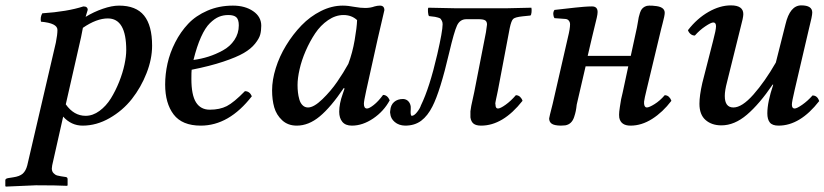

<svg xmlns="http://www.w3.org/2000/svg" viewBox="-38 -460 3083 718"><path d="M272 -356Q271.5 -352.5 269 -340.8Q266.6 -329.1 265.1 -320.8L208 -69.8Q238.3 -26.9 282.2 -26.9Q309.1 -26.9 334 -45.2Q358.9 -63.5 376.5 -91.8Q394 -120.1 407.5 -153.8Q420.9 -187.5 427.5 -218.5Q434.1 -249.5 434.1 -272.9Q434.1 -391.1 365.2 -391.1Q323.2 -391.1 272 -356ZM198.2 -23.9 157.2 158.2Q155.8 165.5 155.8 169.9Q155.8 181.2 162.4 187.7Q168.9 194.3 174.8 196Q180.7 197.8 189.9 199.2L209 202.1Q214.8 203.6 214.8 210V232.9L212.9 234.9Q173.8 232.9 96.2 232.9L-16.1 237.8L-18.1 235.8V213.9Q-18.1 208 -7.8 206.1L11.2 203.1Q35.2 199.7 46.9 189.5Q58.6 179.2 64 158.2L170.9 -300.8Q176.8 -330.6 176.8 -348.1Q176.8 -373.5 115.2 -378.9Q111.8 -395.5 120.1 -410.2Q213.9 -416.5 273.9 -436Q290 -436 290 -422.9Q289.6 -420.9 286.4 -411.1Q283.2 -401.4 282.2 -397Q312.5 -415.5 346.4 -427.2Q380.4 -439 407.2 -439Q470.7 -439 500.7 -401.9Q530.8 -364.7 530.8 -289.1Q530.8 -239.3 510 -186.3Q489.3 -133.3 455.1 -89.8Q420.9 -46.4 371.8 -18.3Q322.8 9.8 271 9.8Q228.5 9.8 198.2 -23.9Z M855 -365.2Q855 -386.7 845.9 -395.3Q836.9 -403.8 815.9 -403.8Q796.9 -403.8 780.8 -397.2Q764.6 -390.6 747.1 -373.5Q729.5 -356.4 713.9 -321.8Q698.2 -287.1 685.5 -235.8Q714.8 -239.7 741.7 -248.3Q768.6 -256.8 795.4 -271.5Q822.3 -286.1 838.6 -310.5Q855 -335 855 -365.2ZM678.7 -199.2Q677.7 -191.4 677.7 -165Q677.7 -104.5 695.1 -77.1Q712.4 -49.8 746.6 -49.8Q783.7 -49.8 810.1 -63.2Q836.4 -76.7 877.9 -119.1Q895.5 -119.1 903.8 -100.1Q818.4 9.8 712.9 9.8Q643.1 9.8 611.3 -32Q579.6 -73.7 579.6 -144Q579.6 -182.6 588.4 -222.4Q597.2 -262.2 617.2 -301.5Q637.2 -340.8 665.8 -371.1Q694.3 -401.4 737.8 -420.2Q781.2 -439 833 -439Q878.4 -439 908.7 -418.2Q939 -397.5 939 -363.8Q939 -345.2 935.1 -330.6Q931.2 -315.9 915.8 -296.6Q900.4 -277.3 873.5 -261.7Q846.7 -246.1 797.1 -229.5Q747.6 -212.9 678.7 -199.2Z M1264.6 -221.2Q1280.3 -263.2 1288.3 -310.1Q1296.4 -356.9 1297.4 -384.8Q1276.9 -403.8 1246.6 -403.8Q1216.8 -403.8 1188.7 -384.5Q1160.6 -365.2 1140.6 -335.2Q1120.6 -305.2 1105.2 -269.8Q1089.8 -234.4 1082.3 -200.9Q1074.7 -167.5 1074.7 -142.1Q1074.7 -127.4 1076.2 -114.5Q1077.6 -101.6 1081.5 -87.9Q1085.4 -74.2 1093.8 -66.2Q1102.1 -58.1 1113.8 -58.1Q1135.7 -58.1 1167.5 -88.9Q1199.2 -119.6 1222.9 -154.1Q1246.6 -188.5 1264.6 -221.2ZM1382.8 -439Q1399.4 -439 1399.4 -421.9Q1396 -408.2 1374.5 -314.9L1331.5 -121.1Q1322.8 -81.5 1322.8 -71.8Q1322.8 -54.2 1334.5 -54.2Q1342.8 -54.2 1359.6 -67.4Q1376.5 -80.6 1394.5 -105Q1410.6 -105 1419.4 -85Q1397 -43.5 1357.4 -16.8Q1317.9 9.8 1277.8 9.8Q1253.9 9.8 1242.2 -4.4Q1230.5 -18.6 1230.5 -42Q1230.5 -72.3 1243.7 -108.9L1250.5 -128.9L1247.6 -130.9Q1199.2 -59.1 1157.7 -24.7Q1116.2 9.8 1071.8 9.8Q1038.6 9.8 1017.1 -10.3Q995.6 -30.3 987.5 -58.6Q979.5 -86.9 979.5 -122.1Q979.5 -161.1 993.2 -205.1Q1006.8 -249 1032 -290.3Q1057.1 -331.5 1089.4 -365Q1121.6 -398.4 1162.1 -418.7Q1202.6 -439 1243.7 -439Q1263.2 -439 1288.6 -434.1Q1310.1 -430.2 1327.6 -430.2Q1347.2 -430.2 1362.8 -436Q1373 -439 1382.8 -439Z M1735.4 -115.2 1779.3 -339.8Q1783.2 -364.3 1783.2 -368.2Q1783.2 -379.4 1776.4 -383.8Q1769.5 -388.2 1752 -388.2H1706.1Q1682.1 -388.2 1671.1 -364.7Q1660.2 -341.3 1642.1 -264.2Q1607.9 -117.7 1579.1 -62Q1561.5 -26.9 1537.1 -8.5Q1512.7 9.8 1477.1 9.8Q1453.6 9.3 1438.2 -3.7Q1422.9 -16.6 1421.4 -35.2Q1419.9 -40 1421.4 -46.9Q1422.9 -67.4 1435.8 -78.6Q1448.7 -89.8 1469.2 -89.8Q1481.4 -89.4 1489 -81.3Q1496.6 -73.2 1498 -61V-51.8Q1496.1 -26.9 1502 -26.9Q1510.7 -26.9 1521.7 -40.8Q1532.7 -54.7 1536.1 -65.9Q1568.4 -131.8 1597.2 -256.8Q1617.2 -343.8 1617.2 -369.1Q1617.2 -376.5 1614.7 -381.6Q1612.3 -386.7 1610.1 -389.4Q1607.9 -392.1 1600.1 -394.3Q1592.3 -396.5 1589.1 -397Q1585.9 -397.5 1573.7 -398.9Q1568.8 -399.4 1566.4 -399.9Q1563.5 -402.8 1562.5 -415.3Q1561.5 -427.7 1564 -431.2Q1638.2 -429.2 1660.2 -429.2H1861.3L1949.2 -431.2Q1950.7 -424.8 1949.7 -414.1Q1948.7 -403.3 1945.3 -401.9L1916 -398.9Q1888.7 -396 1881.3 -389.4Q1874 -382.8 1868.2 -355L1824.2 -123Q1822.8 -116.2 1820.6 -105.7Q1818.4 -95.2 1816.9 -88.6Q1815.4 -82 1814.9 -78.1Q1813.5 -71.8 1814.9 -68.8Q1814.9 -54.2 1824.2 -54.2Q1833 -54.2 1852.5 -68.1Q1872.1 -82 1891.1 -104Q1900.4 -104 1907 -97.7Q1913.6 -91.3 1916 -83Q1842.8 9.8 1761.2 9.8Q1742.2 9.8 1732.9 2.4Q1723.6 -4.9 1721.2 -21V-43.9Q1722.2 -52.7 1724.4 -64.5Q1726.6 -76.2 1730.2 -91.3Q1733.9 -106.4 1735.4 -115.2Z M2028.8 -71.8 2085.9 -320.8Q2093.8 -352.5 2093.8 -369.1Q2093.8 -377 2089.1 -382.8Q2084.5 -388.7 2075.7 -389.2L2035.6 -392.1Q2031.2 -398.9 2031 -407.7Q2030.8 -416.5 2035.6 -422.9Q2048.3 -424.3 2074 -427.2Q2099.6 -430.2 2113.3 -431.6Q2127 -433.1 2145 -434.6Q2163.1 -436 2175.8 -436Q2196.8 -436 2196.8 -415Q2196.8 -407.2 2193.6 -393.3Q2190.4 -379.4 2184.6 -356.2Q2178.7 -333 2175.8 -319.8L2159.7 -251H2320.8L2343.8 -356.9Q2345.2 -363.3 2347.2 -376Q2349.1 -388.7 2350.6 -395.5Q2352.1 -402.3 2355.2 -411.9Q2358.4 -421.4 2362.5 -426.5Q2366.7 -431.6 2373.5 -435.3Q2380.4 -439 2389.6 -439Q2404.8 -439 2408.7 -438Q2447.8 -435.5 2447.8 -412.1Q2447.8 -406.7 2445.6 -396.2Q2443.4 -385.7 2439.7 -371.8Q2436 -357.9 2434.6 -352.1L2379.9 -124Q2372.1 -92.3 2370.6 -80.1V-71.8Q2372.1 -58.1 2380.9 -58.1Q2389.6 -58.1 2409.7 -70.6Q2429.7 -83 2447.8 -104Q2457 -104 2463.6 -97.7Q2470.2 -91.3 2472.7 -83Q2440.4 -40.5 2400.9 -15.4Q2361.3 9.8 2319.8 9.8Q2283.7 9.8 2277.8 -20Q2276.4 -30.3 2277.8 -43Q2278.8 -53.7 2284.7 -88.9Q2285.6 -92.8 2287.6 -101.3Q2289.6 -109.9 2290.5 -113.8L2311.5 -211.9H2151.9L2118.7 -68.8Q2117.2 -54.7 2115.2 -44.9Q2113.3 -35.2 2108.9 -22Q2104.5 -8.8 2096.2 -1Q2087.9 6.8 2075.7 8.8Q2072.8 8.8 2067.1 9.3Q2061.5 9.8 2058.6 9.8Q2034.2 9.3 2024.9 2.4Q2015.6 -4.4 2015.6 -17.1Q2015.6 -20.5 2028.8 -71.8Z M2853.5 -143.1 2851.6 -144Q2801.8 -70.8 2755.1 -31Q2708.5 8.8 2659.7 8.8Q2623.5 8.8 2600.6 -11.2Q2577.6 -31.2 2577.6 -71.8Q2577.6 -102.5 2588.4 -149.9L2628.4 -306.2Q2639.6 -348.1 2639.6 -361.8Q2639.6 -376 2629.4 -376Q2621.1 -376 2599.9 -361.8Q2578.6 -347.7 2560.5 -327.1Q2550.8 -327.1 2543.9 -333.3Q2537.1 -339.4 2534.7 -347.2Q2568.8 -391.1 2611.6 -415.5Q2654.3 -439.9 2695.3 -439.9Q2741.7 -439.9 2741.7 -407.2Q2741.7 -394.5 2731.4 -356.9L2680.7 -152.8Q2672.4 -121.6 2672.4 -101.1Q2672.4 -58.1 2704.6 -58.1Q2736.8 -58.1 2779.5 -106.4Q2822.3 -154.8 2863.3 -226.1L2899.4 -369.1Q2916 -439.9 2958.5 -439.9Q2999.5 -439.9 2999.5 -413.1Q2999.5 -400.4 2987.3 -353L2933.6 -123Q2923.3 -79.6 2923.3 -68.8Q2923.3 -54.2 2933.6 -54.2Q2941.9 -54.2 2962.2 -68.4Q2982.4 -82.5 3000.5 -103Q3018.6 -103 3025.4 -82Q2954.1 9.8 2873.5 9.8Q2850.1 9.8 2840.8 -2Q2831.5 -13.7 2831.5 -36.1Q2831.5 -78.1 2853.5 -143.1Z"/></svg>

Font: Common Serif Medium
Style: Italic
Weight: 500
Italic angle: -12°
Designer: Philipp H. Poll, Khaled Hosny
Foundry: Stefan Peev, Context Ltd.
Version: Version 1.026